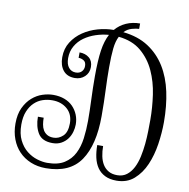

<svg xmlns="http://www.w3.org/2000/svg" viewBox="-91 -930 1023 1039"><g transform="rotate(10 420.0 -410.0)"><path d="M471.2 -577.1Q471.2 -517.1 474.1 -452.6Q477.1 -388.2 477.1 -310.1Q477.1 -151.9 418.5 -65.9Q359.9 20 228 20Q182.1 20 144.5 4.4Q106.9 -11.2 80.6 -38.6Q54.2 -65.9 39.6 -104.5Q24.9 -143.1 24.9 -189.9Q24.9 -241.2 42 -277.1Q59.1 -313 85 -335.4Q110.8 -357.9 141.4 -367.9Q171.9 -377.9 200.2 -377.9Q234.9 -377.9 262.5 -367.4Q290 -356.9 308.6 -337.9Q327.1 -318.8 337.2 -293.9Q347.2 -269 347.2 -241.2Q347.2 -221.2 341.1 -199.7Q335 -178.2 322 -160.6Q309.1 -143.1 288.6 -131.6Q268.1 -120.1 240.2 -120.1Q183.1 -120.1 160.6 -156.5Q138.2 -192.9 138.2 -247.1H169.9Q169.9 -228 172.9 -210.4Q175.8 -192.9 183.8 -179.4Q191.9 -166 205.6 -158Q219.2 -149.9 240.2 -149.9Q269 -149.9 292 -171.4Q314.9 -192.9 314.9 -241.2Q314.9 -291 282.5 -319.6Q250 -348.1 200.2 -348.1Q172.9 -348.1 147.5 -339.6Q122.1 -331.1 102.1 -312Q82 -293 69.6 -262.9Q57.1 -232.9 57.1 -189.9Q57.1 -139.2 74.5 -104.5Q91.8 -69.8 118.4 -48.8Q145 -27.8 175 -18.8Q205.1 -9.8 230 -9.8Q289.1 -9.8 324.5 -32.5Q359.9 -55.2 378.4 -92Q397 -128.9 403.1 -176Q409.2 -223.1 409.2 -272Q409.2 -325.2 406.5 -388.7Q403.8 -452.1 403.8 -515.1Q403.8 -604 411.9 -658.4Q419.9 -712.9 439.9 -750Q403.8 -747.1 368.9 -735.6Q334 -724.1 305.9 -704.1Q277.8 -684.1 261 -654.5Q244.1 -625 244.1 -587.9Q244.1 -554.2 259 -536.1Q273.9 -518.1 297.9 -518.1Q317.9 -518.1 329.8 -530Q341.8 -542 341.8 -561Q341.8 -583 327.9 -591.1Q314 -599.1 299.8 -599.1V-628.9Q332 -628.9 353 -611.6Q374 -594.2 374 -561Q374 -528.8 352.1 -508.3Q330.1 -487.8 297.9 -487.8Q255.9 -487.8 233.9 -514.9Q211.9 -542 211.9 -586.9Q211.9 -634.8 234.9 -670.9Q257.8 -707 293.9 -731.4Q330.1 -755.9 374 -768.3Q418 -780.8 460.9 -780.8Q484.9 -809.1 519.5 -824.5Q554.2 -839.8 595.2 -839.8V-810.1Q581.1 -810.1 556.6 -803.5Q532.2 -796.9 514.2 -777.8Q596.2 -769 653.1 -731.9Q710 -694.8 746.1 -636.5Q782.2 -578.1 798.6 -501.5Q814.9 -424.8 814.9 -336.9Q814.9 -277.8 805.4 -214.8Q795.9 -151.9 773.4 -99.9Q751 -47.9 712.4 -13.9Q673.8 20 616.2 20Q579.1 20 553 7.1Q526.9 -5.9 511 -28.8Q495.1 -51.8 488 -83.5Q481 -115.2 481 -151.9H513.2Q513.2 -123 518.6 -96.9Q523.9 -70.8 535.9 -51.5Q547.9 -32.2 567.4 -21Q586.9 -9.8 615.2 -9.8Q646 -9.8 667.5 -26.4Q689 -43 702.9 -70.1Q716.8 -97.2 724.4 -132.1Q731.9 -167 735.4 -202.9Q738.8 -238.8 739.5 -273.9Q740.2 -309.1 740.2 -335.9Q740.2 -402.8 730.2 -472.4Q720.2 -542 693.1 -601.1Q666 -660.2 617.9 -700.7Q569.8 -741.2 494.1 -749Q480 -722.2 475.6 -681.2Q471.2 -640.1 471.2 -577.1Z"/></g></svg>

Font: Sevillana
Style: Regular
Weight: 400
Designer: Olga Umpeleva
Foundry: Brownfox
Version: Version 1.001